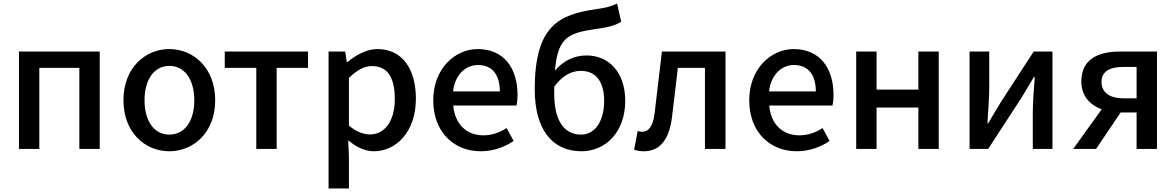

<svg xmlns="http://www.w3.org/2000/svg" viewBox="-20 -841 6638 1084"><path d="M87 0H202V-458H428V0H543V-550H87Z M936 13C1072 13 1195 -92 1195 -275C1195 -458 1072 -564 936 -564C800 -564 677 -458 677 -275C677 -92 800 13 936 13ZM936 -81C850 -81 796 -158 796 -275C796 -391 850 -469 936 -469C1023 -469 1077 -391 1077 -275C1077 -158 1023 -81 936 -81Z M1427 0H1542V-458H1719V-550H1249V-458H1427Z M1835 223H1950V45L1946 -49C1993 -9 2042 13 2091 13C2215 13 2328 -95 2328 -284C2328 -453 2250 -564 2111 -564C2049 -564 1989 -530 1941 -490H1938L1929 -550H1835ZM2069 -82C2035 -82 1993 -95 1950 -132V-401C1996 -446 2037 -468 2080 -468C2172 -468 2209 -397 2209 -282C2209 -153 2149 -82 2069 -82Z M2694 13C2766 13 2829 -11 2880 -45L2840 -118C2800 -92 2758 -77 2709 -77C2614 -77 2548 -140 2539 -245H2896C2899 -259 2902 -281 2902 -304C2902 -459 2823 -564 2677 -564C2549 -564 2426 -453 2426 -275C2426 -93 2545 13 2694 13ZM2538 -325C2549 -421 2610 -474 2679 -474C2759 -474 2802 -419 2802 -325Z M3109 -312C3109 -326 3109 -339 3109 -352C3159 -419 3211 -441 3259 -441C3344 -441 3391 -380 3391 -271C3391 -157 3339 -81 3261 -81C3162 -81 3109 -164 3109 -312ZM3263 13C3401 13 3510 -98 3510 -271C3510 -434 3417 -528 3291 -528C3224 -528 3159 -498 3113 -442C3130 -644 3198 -656 3369 -681C3415 -688 3458 -698 3487 -719L3464 -821C3430 -805 3407 -798 3344 -789C3136 -759 2999 -696 2999 -336C2999 -114 3095 13 3263 13Z M3615 13C3704 13 3756 -50 3773 -172C3785 -268 3796 -364 3807 -458H3960V0H4076V-550H3717C3703 -434 3690 -318 3676 -203C3667 -128 3642 -97 3606 -97C3596 -97 3588 -99 3580 -101L3560 4C3577 10 3593 13 3615 13Z M4478 13C4550 13 4613 -11 4664 -45L4624 -118C4584 -92 4542 -77 4493 -77C4398 -77 4332 -140 4323 -245H4680C4683 -259 4686 -281 4686 -304C4686 -459 4607 -564 4461 -564C4333 -564 4210 -453 4210 -275C4210 -93 4329 13 4478 13ZM4322 -325C4333 -421 4394 -474 4463 -474C4543 -474 4586 -419 4586 -325Z M4814 0H4929V-234H5165V0H5280V-550H5165V-335H4929V-550H4814Z M5454 0H5559L5747 -289C5767 -321 5797 -372 5817 -406H5822C5817 -335 5811 -262 5811 -205V0H5922V-550H5816L5629 -262C5610 -229 5578 -178 5559 -145H5555C5559 -215 5565 -288 5565 -345V-550H5454Z M6397 0H6512V-550H6304C6180 -550 6085 -507 6085 -381C6085 -298 6135 -248 6200 -224L6039 0H6168L6307 -206C6307 -206 6308 -206 6308 -206H6397ZM6321 -286C6244 -286 6199 -320 6199 -378C6199 -437 6244 -463 6321 -463H6397V-286Z"/></svg>

Font: Source Han Sans JP Medium
Style: Regular
Weight: 500
Designer: Ryoko NISHIZUKA 西塚涼子 (kana, bopomofo & ideographs); Paul D. Hunt (Latin, Greek & Cyrillic); Sandoll Communications 산돌커뮤니
Foundry: Adobe
Version: Version 2.002;hotconv 1.0.116;makeotfexe 2.5.65601